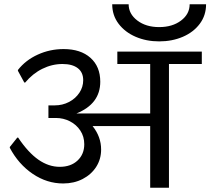

<svg xmlns="http://www.w3.org/2000/svg" viewBox="-20 -880 986 900"><path d="M926 -638V-580H772V0H684V-289H414Q454 -239 454 -179Q454 -134 431 -98Q408 -62 367.5 -41Q327 -20 276 -20Q200 -20 133.5 -65Q67 -110 26 -187V-191L61 -235H65Q112 -165 160 -131.5Q208 -98 260 -98Q312 -98 343.5 -127.5Q375 -157 375 -204Q375 -240 356.5 -268Q338 -296 307.5 -311.5Q277 -327 242 -327H207V-386H236Q273 -386 303.5 -402Q334 -418 352 -445Q370 -472 370 -504Q370 -541 344.5 -560.5Q319 -580 273 -580Q224 -580 178.5 -557.5Q133 -535 98 -493H94L64 -548V-552Q100 -598 157 -624Q214 -650 278 -650Q358 -650 404 -609Q450 -568 450 -497Q450 -393 338 -348H684V-580H530V-638ZM506 -860H583Q583 -815 623.5 -784Q664 -753 726 -753Q788 -753 828.5 -783.5Q869 -814 869 -860H946Q946 -808 916.5 -768.5Q887 -729 837 -707.5Q787 -686 726 -686Q666 -686 616 -707.5Q566 -729 536 -768.5Q506 -808 506 -860Z"/></svg>

Font: AmikoRegular
Style: Regular
Weight: 400
Designer: Pablo Impallari, Rodrigo Fuenzalida, Andres Torresi
Foundry: Impallari Type
Version: Version 1.000; ttfautohint (v1.3)